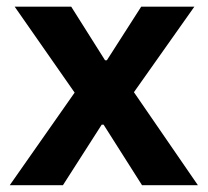

<svg xmlns="http://www.w3.org/2000/svg" viewBox="-20 -546 612 566"><path d="M8.7 0 200 -273 23.2 -526.4H189.9L289.6 -368.4H295.1L396.3 -526.4H553L374.8 -274.2L563.4 0H398.7L285.4 -178.5H279.8L165.5 0Z"/></svg>

Font: Archivo Variable SemiBold
Style: Regular
Weight: 600
Designer: Hector Gatti
Foundry: Omnibus-Type
Version: Version 2.001